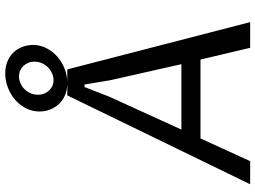

<svg xmlns="http://www.w3.org/2000/svg" viewBox="-144 -854 998 751"><g transform="rotate(-90 355.5 -479.0)"><path d="M497.6 -194.3H189L100.1 0H9.8L357.4 -715.3H459L644 0H543.5ZM479.5 -269 416.5 -548.3 399.9 -647.9H390.1L351.1 -548.3L223.6 -269ZM359.9 -830.1Q359.9 -816.4 364.5 -805.2Q369.1 -793.9 377 -785.9Q384.8 -777.8 395 -773.4Q405.3 -769 416.5 -769Q429.7 -769 442.6 -774.4Q455.6 -779.8 466.1 -789.8Q476.6 -799.8 482.9 -813.5Q489.3 -827.1 489.3 -843.8Q489.3 -857.4 484.6 -868.4Q480 -879.4 472.2 -887.5Q464.4 -895.5 453.9 -899.9Q443.4 -904.3 432.1 -904.3Q418.9 -904.3 406 -898.9Q393.1 -893.6 382.8 -883.5Q372.6 -873.5 366.2 -859.9Q359.9 -846.2 359.9 -830.1ZM294.4 -824.7Q294.4 -852.5 306.9 -876.7Q319.3 -900.9 339.8 -918.9Q360.4 -937 387.5 -947.5Q414.6 -958 443.8 -958Q469.2 -958 490 -949.5Q510.7 -940.9 524.9 -926.3Q539.1 -911.6 546.9 -891.6Q554.7 -871.6 554.7 -849.1Q554.7 -821.3 542.2 -797.1Q529.8 -772.9 509.3 -754.6Q488.8 -736.3 461.7 -725.8Q434.6 -715.3 405.3 -715.3Q379.4 -715.3 358.9 -723.9Q338.4 -732.4 324.2 -747.3Q310.1 -762.2 302.2 -782Q294.4 -801.8 294.4 -824.7Z"/></g></svg>

Font: Proza Libre
Style: Italic
Weight: 400
Designer: Jasper de Waard
Foundry: Jasper de Waard
Version: Version 1.000; ttfautohint (v1.4.1.8-43bc)